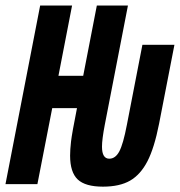

<svg xmlns="http://www.w3.org/2000/svg" viewBox="-28 -679 663 708"><path d="M348.1 -138.2Q348.1 -93.8 375 -93.8Q397.5 -93.8 411.9 -120.6Q426.3 -147.5 439.9 -218.8L497.1 -513.7H615.2L558.6 -222.7Q541 -133.3 515.6 -84.2Q490.2 -35.2 451.7 -12.9Q413.1 9.3 351.6 9.3Q286.6 9.3 258.5 -17.3Q230.5 -43.9 230.5 -105Q230.5 -127 233.9 -157Q237.3 -187 255.9 -280.3H164.6L109.9 0H-7.8L120.1 -658.7H237.8L187.5 -399.4H278.8L329.1 -658.7H443.8L358.4 -218.8Q348.1 -165 348.1 -138.2Z"/></svg>

Font: Liberation Mono
Style: Bold Italic
Weight: 700
Italic angle: -12°
Monospace: yes
Designer: Steve Matteson
Foundry: Ascender Corporation
Version: Version 2.1.5